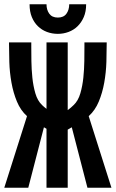

<svg xmlns="http://www.w3.org/2000/svg" viewBox="-20 -892 540 896"><path d="M382 -872Q382 -838 371 -812.5Q360 -787 342 -769.5Q324 -752 300 -743Q276 -734 250 -734Q223 -734 199 -743Q175 -752 157 -769.5Q139 -787 128.5 -812.5Q118 -838 118 -872H197Q197 -846 210 -828Q223 -810 250 -810Q277 -810 290 -828Q303 -846 303 -872ZM296 -16H197V-291L185 -298L112 -16H0L106 -350Q76 -377 59 -418Q42 -459 33.5 -506.5Q25 -554 23.5 -603Q22 -652 22 -694H126V-673Q126 -646 126.5 -607.5Q127 -569 131 -530Q135 -491 145 -456.5Q155 -422 176 -402Q185 -393 197 -384V-694H296V-378Q304 -384 311 -390Q318 -396 324 -402Q345 -422 355 -456.5Q365 -491 369 -530Q373 -569 373.5 -607.5Q374 -646 374 -673V-694H478Q478 -652 476.5 -603Q475 -554 466.5 -506.5Q458 -459 441 -418Q424 -377 394 -350L500 -16H388L315 -298L296 -287Z"/></svg>

Font: D2Coding
Style: Bold
Weight: 700
Monospace: yes
Designer: Yong-Rak Park; Jeong-Hwan Yoon; Sang-Min Lee;
Foundry: NHN Corporation
Version: Version 1.3.2; Build 20180524